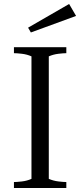

<svg xmlns="http://www.w3.org/2000/svg" viewBox="-20 -944 403 964"><path d="M50 0V-30Q64 -30 90 -33Q116 -36 138 -46V-661Q116 -671 90 -674Q64 -677 50 -677V-707H313V-677Q299 -677 273.5 -674Q248 -671 225 -661V-46Q248 -36 273.5 -33Q299 -30 313 -30V0ZM135 -781 121 -805 327 -924 362 -864Z"/></svg>

Font: Joan
Style: Regular
Weight: 400
Designer: Paolo Biagini
Version: Version 1.001; ttfautohint (v1.8.4.7-5d5b);gftools[0.9.30]